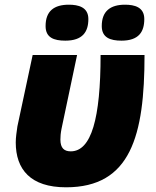

<svg xmlns="http://www.w3.org/2000/svg" viewBox="-20 -787 664 817"><path d="M497 -614C570 -614 594 -651 594 -706C594 -757 552 -767 512 -767C450 -767 413 -740 413 -676C413 -627 449 -614 497 -614ZM258 -614C331 -614 356 -651 356 -706C356 -757 313 -767 273 -767C210 -767 174 -740 174 -676C174 -627 209 -614 258 -614ZM261 10C536 10 595 -209 595 -553H408C408 -284 369 -143 281 -143C253 -143 237 -157 237 -193C237 -206 238 -220 242 -240L308 -553H119L54 -249C51 -227 47 -203 47 -181C47 -66 110 10 261 10Z"/></svg>

Font: Noto Sans UI Black
Style: Italic
Weight: 900
Italic angle: -372°
Designer: Monotype Design Team
Foundry: Monotype Imaging Inc.
Version: Version 1.901